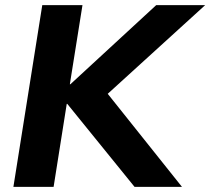

<svg xmlns="http://www.w3.org/2000/svg" viewBox="-20 -725 816 745"><path d="M32 0 144 -705H300L251 -398H253L586 -705H776L398 -361L686 0H502L241 -322H239L188 0Z"/></svg>

Font: Winston
Style: Bold Italic
Weight: 700
Italic angle: -9°
Designer: Original fonts by Vernon Adams / Changes by Cristiano Sobral
Foundry: Original fonts by Vernon Adams / Changes by Cristiano Sobral
Version: Version 2.503;July 17, 2020;FontCreator 13.0.0.2655 64-bit